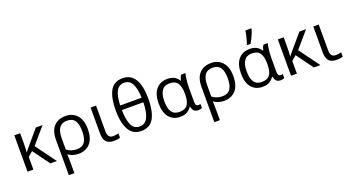

<svg xmlns="http://www.w3.org/2000/svg" viewBox="-61 -1610 4867 2656"><g transform="rotate(-20 2372.0 -282.5)"><path d="M501 -535.2 298.3 -298.8 517.6 0H420.9L241.2 -246.6L171.4 -186V0H85.4V-535.2H171.4V-395.5Q171.4 -355.5 169.7 -316.7Q168 -277.8 165.5 -254.9H167.5Q177.2 -268.1 188.2 -281.5Q199.2 -294.9 208.5 -307.1L402.8 -535.2Z M1071.3 -268.1Q1071.3 -132.8 1008.3 -61.5Q945.3 9.8 835.9 9.8Q748 9.8 687.5 -36.1H683.1Q685.5 -18.1 686.5 16.4Q687.5 50.8 687.5 94.2V240.2H605.5V-275.9Q605.5 -411.1 668.9 -478Q732.4 -544.9 841.3 -544.9Q944.3 -544.9 1007.8 -473.9Q1071.3 -402.8 1071.3 -268.1ZM837.9 -476.6Q761.2 -476.6 724.4 -425.5Q687.5 -374.5 687.5 -273.9V-107.9Q716.8 -83 755.1 -70.3Q793.5 -57.6 835.4 -57.6Q915.5 -57.6 951.9 -110.8Q988.3 -164.1 988.3 -268.1Q988.3 -372.6 952.9 -424.6Q917.5 -476.6 837.9 -476.6Z M1288.6 -535.2V-156.7Q1288.6 -106.4 1307.9 -81.5Q1327.1 -56.6 1368.7 -56.6Q1389.6 -56.6 1412.6 -60.3Q1435.5 -64 1448.2 -67.9V-4.9Q1434.6 1.5 1408.7 5.6Q1382.8 9.8 1357.9 9.8Q1314 9.8 1280.3 -4.6Q1246.6 -19 1227.5 -54.9Q1208.5 -90.8 1208.5 -154.8V-535.2Z M2001.5 -378.9Q2001.5 -194.3 1945.3 -92.3Q1889.2 9.8 1759.8 9.8Q1637.7 9.8 1579.3 -92.3Q1521 -194.3 1521 -378.4Q1521 -563 1576.9 -664.6Q1632.8 -766.1 1759.8 -766.1Q1882.3 -766.1 1941.9 -665.3Q2001.5 -564.5 2001.5 -378.9ZM1759.8 -699.2Q1681.6 -699.2 1644.8 -629.6Q1607.9 -560.1 1603 -421.9H1918.5Q1913.6 -560.1 1876 -629.6Q1838.4 -699.2 1759.8 -699.2ZM1759.8 -56.6Q1839.8 -56.6 1877.9 -131.1Q1916 -205.6 1919.4 -354.5H1603Q1605.5 -207 1642.1 -131.8Q1678.7 -56.6 1759.8 -56.6Z M2332 9.8Q2232.4 9.8 2172.4 -59.6Q2112.3 -128.9 2112.3 -265.6Q2112.3 -400.9 2172.4 -472.9Q2232.4 -544.9 2340.3 -544.9Q2399.9 -544.9 2439.7 -523.4Q2479.5 -502 2504.9 -460H2510.7Q2514.6 -478.5 2522.5 -499Q2530.3 -519.5 2541 -535.2H2605.5Q2598.1 -512.7 2592.5 -478Q2586.9 -443.4 2583.7 -404.3Q2580.6 -365.2 2580.6 -328.6V-118.2Q2580.6 -84 2592.8 -70.3Q2605 -56.6 2623 -56.6Q2630.9 -56.6 2639.9 -58.3Q2648.9 -60.1 2653.8 -62V-2.4Q2646 2 2630.6 5.9Q2615.2 9.8 2599.6 9.8Q2562.5 9.8 2539.3 -8.8Q2516.1 -27.3 2506.8 -76.2H2500.5Q2478 -40.5 2439.2 -15.4Q2400.4 9.8 2332 9.8ZM2345.2 -57.6Q2429.2 -57.6 2464.8 -107.4Q2500.5 -157.2 2500.5 -260.7V-268.6Q2500.5 -371.1 2466.6 -423.8Q2432.6 -476.6 2345.2 -476.6Q2269.5 -476.6 2232.9 -422.4Q2196.3 -368.2 2196.3 -264.6Q2196.3 -162.1 2232.2 -109.9Q2268.1 -57.6 2345.2 -57.6Z M3213.4 -268.1Q3213.4 -132.8 3150.4 -61.5Q3087.4 9.8 2978 9.8Q2890.1 9.8 2829.6 -36.1H2825.2Q2827.6 -18.1 2828.6 16.4Q2829.6 50.8 2829.6 94.2V240.2H2747.6V-275.9Q2747.6 -411.1 2811 -478Q2874.5 -544.9 2983.4 -544.9Q3086.4 -544.9 3149.9 -473.9Q3213.4 -402.8 3213.4 -268.1ZM2980 -476.6Q2903.3 -476.6 2866.5 -425.5Q2829.6 -374.5 2829.6 -273.9V-107.9Q2858.9 -83 2897.2 -70.3Q2935.5 -57.6 2977.5 -57.6Q3057.6 -57.6 3094 -110.8Q3130.4 -164.1 3130.4 -268.1Q3130.4 -372.6 3095 -424.6Q3059.6 -476.6 2980 -476.6Z M3543.9 9.8Q3444.3 9.8 3384.3 -59.6Q3324.2 -128.9 3324.2 -265.6Q3324.2 -400.9 3384.3 -472.9Q3444.3 -544.9 3552.2 -544.9Q3611.8 -544.9 3651.6 -523.4Q3691.4 -502 3716.8 -460H3722.7Q3726.6 -478.5 3734.4 -499Q3742.2 -519.5 3752.9 -535.2H3817.4Q3810.1 -512.7 3804.4 -478Q3798.8 -443.4 3795.7 -404.3Q3792.5 -365.2 3792.5 -328.6V-118.2Q3792.5 -84 3804.7 -70.3Q3816.9 -56.6 3835 -56.6Q3842.8 -56.6 3851.8 -58.3Q3860.8 -60.1 3865.7 -62V-2.4Q3857.9 2 3842.5 5.9Q3827.1 9.8 3811.5 9.8Q3774.4 9.8 3751.2 -8.8Q3728 -27.3 3718.8 -76.2H3712.4Q3689.9 -40.5 3651.1 -15.4Q3612.3 9.8 3543.9 9.8ZM3557.1 -57.6Q3641.1 -57.6 3676.8 -107.4Q3712.4 -157.2 3712.4 -260.7V-268.6Q3712.4 -371.1 3678.5 -423.8Q3644.5 -476.6 3557.1 -476.6Q3481.4 -476.6 3444.8 -422.4Q3408.2 -368.2 3408.2 -264.6Q3408.2 -162.1 3444.1 -109.9Q3480 -57.6 3557.1 -57.6ZM3539.6 -606V-619.1Q3548.8 -644 3557.9 -677Q3566.9 -710 3574.2 -743.9Q3581.5 -777.8 3585.4 -805.2H3672.9V-794.4Q3667.5 -771.5 3653.8 -737.8Q3640.1 -704.1 3623 -668.9Q3606 -633.8 3589.4 -606Z M4380.4 -535.2 4177.7 -298.8 4397 0H4300.3L4120.6 -246.6L4050.8 -186V0H3964.8V-535.2H4050.8V-395.5Q4050.8 -355.5 4049.1 -316.7Q4047.4 -277.8 4044.9 -254.9H4046.9Q4056.6 -268.1 4067.6 -281.5Q4078.6 -294.9 4087.9 -307.1L4282.2 -535.2Z M4566.9 -535.2V-156.7Q4566.9 -106.4 4586.2 -81.5Q4605.5 -56.6 4647 -56.6Q4668 -56.6 4690.9 -60.3Q4713.9 -64 4726.6 -67.9V-4.9Q4712.9 1.5 4687 5.6Q4661.1 9.8 4636.2 9.8Q4592.3 9.8 4558.6 -4.6Q4524.9 -19 4505.9 -54.9Q4486.8 -90.8 4486.8 -154.8V-535.2Z"/></g></svg>

Font: Open Sans
Style: Regular
Weight: 400
Designer: Monotype Design Team
Foundry: Monotype Imaging Inc.
Version: Version 3.000; ttfautohint (v1.8.4)